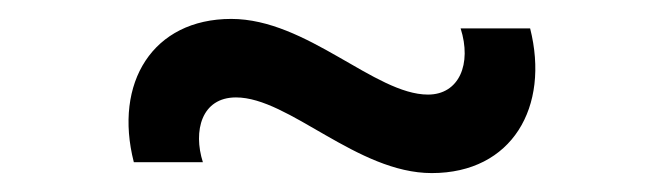

<svg xmlns="http://www.w3.org/2000/svg" viewBox="-20 -416 702 203"><path d="M436.5 -233C521.5 -233 561.5 -303 540.5 -386H467C479 -348.5 465.5 -316 432.5 -316C376.5 -316 304.5 -396 224.5 -396C141.5 -396 100 -328.5 121.5 -244.5H194.5C184 -277.5 193 -313 229.5 -313C285.5 -313 357.5 -233 436.5 -233Z"/></svg>

Font: Manrope
Style: Regular
Weight: 400
Designer: Mikhail Sharanda
Foundry: Mikhail Sharanda
Version: Version 4.505